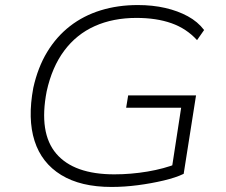

<svg xmlns="http://www.w3.org/2000/svg" viewBox="-20 -733 897 761"><path d="M422 8Q300 8 222.5 -39.5Q145 -87 117 -174.5Q89 -262 112 -385Q130 -466 167 -527Q204 -588 257.5 -629.5Q311 -671 379 -692Q447 -713 526 -713Q585 -713 635 -701.5Q685 -690 724.5 -668.5Q764 -647 789 -614L761 -574Q719 -620 659.5 -641Q600 -662 521 -662Q428 -662 355.5 -629.5Q283 -597 234.5 -532Q186 -467 165 -371Q133 -206 203 -124Q273 -42 433 -42Q499 -42 564.5 -53Q630 -64 683 -85L658 -46L698 -306H480L488 -355H757L708 -44Q677 -29 628.5 -17.5Q580 -6 526.5 1Q473 8 422 8Z"/></svg>

Font: Nunito Sans 7pt SemiExpanded ExtraLight
Style: Italic
Weight: 250
Width: 6
Italic angle: -9°
Designer: Vernon Adams
Foundry: Vernon Adams
Version: Version 3.101;gftools[0.9.27]